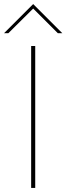

<svg xmlns="http://www.w3.org/2000/svg" viewBox="-56 -923 326 943"><path d="M97 -697H117V0H97ZM107 -903 250 -760H228L107 -881L-15 -760H-36Z"/></svg>

Font: Hanken Grotesk Thin
Style: Regular
Weight: 100
Designer: Alfredo Marco Pradil
Foundry: Hanken Design Co.
Version: Version 3.014